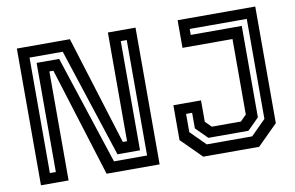

<svg xmlns="http://www.w3.org/2000/svg" viewBox="-74 -834 1488 968"><g transform="rotate(-10 670.0 -350.0)"><path d="M117.5 -53H148V-611.5H263.5L446 -55H615.5V-646H585V-87H469.5L287.5 -644H117.5ZM62.5 0V-700H334L507 -143.5H528.5V-700H670V0H398.5L224.5 -558H204V0ZM893.5 0 790 -103V-281.5H931.5V-172L962 -141.5H1111L1141.5 -172V-558.5H885.5V-700H1283V-103L1179.5 0ZM921.5 -58H1154L1230 -134V-646H938V-615.5H1199V-147.5L1140.5 -89H935.5L876.5 -147.5V-227.5H845.5V-134Z"/></g></svg>

Font: Tourney SemiBold
Style: Regular
Weight: 600
Version: Version 1.015